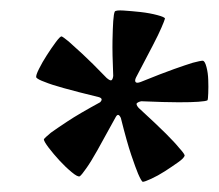

<svg xmlns="http://www.w3.org/2000/svg" viewBox="-20 -742 422 370"><path d="M371.1 -625Q375 -624 377.9 -612.8Q380.9 -601.6 381.3 -587.9Q381.8 -574.2 381.3 -562.5Q380.9 -550.8 379.9 -548.8Q377 -546.9 362.3 -545.9Q349.6 -544.9 324.2 -544.9Q298.8 -544.9 252 -546.9Q247.1 -545.9 244.1 -543.5Q241.2 -541 247.1 -534.2Q281.2 -502.9 299.3 -484.9Q317.4 -466.8 325.2 -457Q335 -446.3 335.9 -442.4Q335 -437.5 323.2 -429.2Q311.5 -420.9 297.9 -412.1Q284.2 -403.3 271.5 -397.5Q258.8 -391.6 254.9 -391.6Q252 -393.6 246.1 -407.2Q241.2 -418.9 232.9 -443.4Q224.6 -467.8 212.9 -514.6Q208 -525.4 203.1 -516.6Q180.7 -475.6 167.5 -452.1Q154.3 -428.7 146.5 -418Q137.7 -405.3 133.8 -402.3Q129.9 -400.4 118.2 -410.2Q106.4 -419.9 94.7 -432.6Q83 -445.3 73.7 -457.5Q64.5 -469.7 64.5 -473.6Q66.4 -476.6 78.1 -486.3Q88.9 -494.1 110.4 -508.3Q131.8 -522.5 172.9 -544.9Q179.7 -551.8 170.9 -554.7Q127 -565.4 102.5 -572.3Q78.1 -579.1 66.4 -584Q52.7 -588.9 49.8 -592.8Q48.8 -596.7 55.2 -609.4Q61.5 -622.1 70.3 -635.7Q79.1 -649.4 87.4 -660.6Q95.7 -671.9 98.6 -671.9Q101.6 -670.9 112.3 -662.1Q121.1 -654.3 138.7 -638.2Q156.2 -622.1 185.5 -591.8Q192.4 -585.9 194.8 -587.4Q197.3 -588.9 198.2 -595.7Q196.3 -639.6 196.8 -664.1Q197.3 -688.5 198.2 -701.2Q199.2 -715.8 201.2 -719.7Q203.1 -722.7 218.3 -721.7Q233.4 -720.7 251 -718.8Q268.6 -716.8 283.2 -712.9Q297.9 -709 297.9 -706.1Q296.9 -702.1 291 -688.5Q286.1 -676.8 274.4 -654.3Q262.7 -631.8 242.2 -592.8Q239.3 -586.9 241.2 -584Q243.2 -581.1 251 -584Q292 -600.6 315.4 -608.9Q338.9 -617.2 351.6 -621.1Q366.2 -625 371.1 -625Z"/></svg>

Font: Satisfy
Style: Regular
Weight: 400
Designer: Font Diner, Inc
Foundry: Font Diner, Inc
Version: Version 1.001